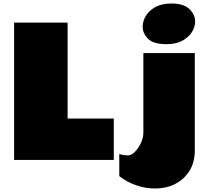

<svg xmlns="http://www.w3.org/2000/svg" viewBox="-20 -908 1177 1090"><path d="M60.1 -779.8H363.8V-234.9H626V0H60.1ZM953.1 -888.2Q1022 -888.2 1054.9 -856.9Q1087.9 -825.7 1087.9 -785.2Q1087.9 -754.9 1069.1 -725.3Q1050.3 -695.8 1014.4 -676.5Q978.5 -657.2 926.3 -657.2Q851.1 -657.2 820.6 -687.7Q790 -718.3 790 -756.8Q790 -788.1 808.1 -818.1Q826.2 -848.1 862.5 -868.2Q898.9 -888.2 953.1 -888.2ZM657.2 -34.2Q676.8 -25.9 708 -25.9Q726.1 -25.9 746.1 -46.4Q766.1 -66.9 780 -96.7Q793.9 -126.5 793.9 -154.8V-606.9H1085.9V-54.2Q1085.9 13.7 1055.4 62.3Q1024.9 110.8 973.9 136.5Q922.9 162.1 861.3 162.1Q805.7 162.1 752.4 143.6Q699.2 125 657.2 91.8Z"/></svg>

Font: Rammetto One
Style: Regular
Weight: 400
Designer: Vernon Adams
Foundry: Vernon Adams
Version: Version 1.100; ttfautohint (v1.8.4.7-5d5b)